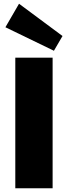

<svg xmlns="http://www.w3.org/2000/svg" viewBox="-20 -1009 364 1029"><path d="M262 -700V0H62V-700ZM315 -816 269 -737 9 -863 82 -989Z"/></svg>

Font: Pathway Extreme 28pt ExtraBold
Style: Regular
Weight: 800
Designer: Eduardo Rodriguez Tunni
Foundry: Eduardo Rodriguez Tunni
Version: Version 1.001;gftools[0.9.26]